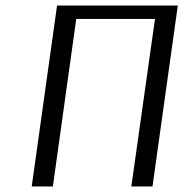

<svg xmlns="http://www.w3.org/2000/svg" viewBox="-20 -670 663 690"><path d="M528 0H452L537 -602H254L170 0H94L185 -650H619Z"/></svg>

Font: Arsenal SC
Style: Italic
Weight: 400
Italic angle: -9.10001°
Designer: Andrij Shevchenko
Foundry: Stairsfor
Version: Version 2.001; ttfautohint (v1.8.4.7-5d5b)